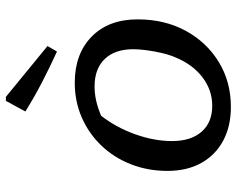

<svg xmlns="http://www.w3.org/2000/svg" viewBox="-98 -718 824 669"><g transform="rotate(-90 314.5 -383.0)"><path d="M277 9Q209 9 159 -18Q109 -45 81.5 -94.5Q54 -144 54 -212Q54 -280 77 -339Q100 -398 142 -442Q184 -486 240 -510.5Q296 -535 361 -535Q462 -535 522 -476Q582 -417 582 -316Q582 -222 542.5 -149Q503 -76 434 -33.5Q365 9 277 9ZM281 -56Q335 -56 379.5 -89.5Q424 -123 449 -183Q458 -203 464.5 -230.5Q471 -258 474.5 -285Q478 -312 478 -331Q478 -395 444 -430.5Q410 -466 348 -466Q299 -466 246 -443Q205 -390 181.5 -324Q158 -258 158 -196Q158 -130 190.5 -93Q223 -56 281 -56ZM470 -597Q415 -622 363 -649Q311 -676 261 -707L298 -775H312L489 -630Z"/></g></svg>

Font: Piazzolla SC Medium
Style: Italic
Weight: 500
Italic angle: -11.3°
Designer: Juan Pablo del Peral
Foundry: Huerta Tipografica
Version: Version 1.330